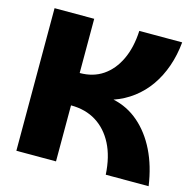

<svg xmlns="http://www.w3.org/2000/svg" viewBox="-103 -811 929 917"><g transform="rotate(15 361.0 -352.5)"><path d="M56 0V-705H252V-437Q318 -437 366 -469.5Q414 -502 442.5 -562Q471 -622 475 -705H687Q681 -641 661.5 -585Q642 -529 610.5 -484Q579 -439 536 -406.5Q493 -374 441 -356Q512 -341 567.5 -293Q623 -245 659.5 -171Q696 -97 710 0H498Q493 -88 461.5 -149.5Q430 -211 377 -244Q324 -277 252 -277V0Z"/></g></svg>

Font: Parkinsans Light ExtraBold
Style: Regular
Weight: 800
Version: Version 1.000